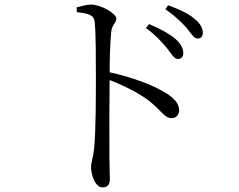

<svg xmlns="http://www.w3.org/2000/svg" viewBox="-20 -774 1040 837"><path d="M707 -565C728 -539 739 -517 755 -517C770 -517 779 -526 779 -542C779 -563 769 -583 744 -605C718 -627 680 -648 630 -669L616 -652C660 -620 686 -590 707 -565ZM792 -654C813 -629 825 -606 841 -606C855 -606 864 -614 864 -631C864 -652 853 -672 827 -693C802 -714 764 -733 713 -751L701 -734C745 -703 769 -679 792 -654ZM314 -742 315 -721C367 -715 390 -709 393 -677C398 -627 398 -518 398 -438C398 -362 398 -198 390 -124C386 -86 377 -68 377 -46C377 -12 395 43 427 43C449 43 459 31 459 5C459 -12 457 -42 457 -86C456 -192 457 -355 458 -425C525 -399 580 -370 624 -339C684 -293 696 -259 728 -259C750 -259 761 -276 761 -294C761 -324 735 -349 704 -368C649 -403 554 -438 458 -459C458 -514 460 -588 465 -636C469 -669 487 -673 487 -693C487 -716 419 -754 377 -754C358 -754 339 -748 314 -742Z"/></svg>

Font: Harano Aji Mincho CN
Style: Regular
Weight: 400
Foundry: Masamichi Hosoda
Version: HaranoAjiMinchoCN-Regular version 20230610;ttx 4.39.4